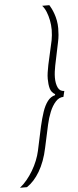

<svg xmlns="http://www.w3.org/2000/svg" viewBox="-136 -775 387 956"><g transform="rotate(-5 57.5 -296.5)"><path d="M-76 150Q-57 135 -40.5 115Q-24 95 -10 71.5Q4 48 14 23Q24 -2 29 -25L55 -146Q64 -185 74.5 -216.5Q85 -248 100.5 -268.5Q116 -289 138 -294L139 -299Q120 -310 114.5 -330Q109 -350 109 -378Q109 -394 111.5 -410Q114 -426 118 -447L145 -568Q147 -579 148.5 -593Q150 -607 150 -619Q150 -644 145.5 -667Q141 -690 133 -710Q125 -730 113 -743H149Q153 -737 159 -725Q165 -713 170.5 -697.5Q176 -682 179.5 -663.5Q183 -645 183 -625Q183 -609 181.5 -591.5Q180 -574 176 -556L152 -441Q149 -426 147 -410.5Q145 -395 145 -381Q145 -351 154.5 -331Q164 -311 186 -311L179 -282Q157 -282 139.5 -262.5Q122 -243 110 -213.5Q98 -184 91 -152L66 -37Q59 -3 48 26.5Q37 56 23 79.5Q9 103 -7 120.5Q-23 138 -41 150Z"/></g></svg>

Font: Saira ExtraCondensed Thin
Style: Italic
Weight: 250
Width: 2
Italic angle: -12°
Designer: Hector Gatti with collaboration of the Omnibus-Type team
Foundry: Omnibus-Type
Version: Version 1.101